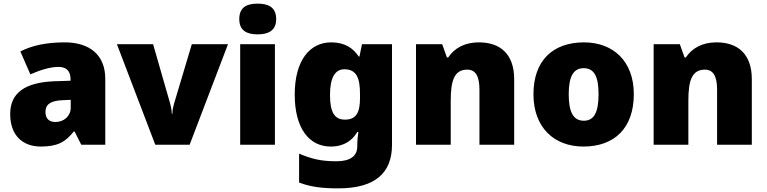

<svg xmlns="http://www.w3.org/2000/svg" viewBox="-20 -796 4219 1056"><path d="M336 -563C236 -563 156 -546 92 -513L147 -387C201 -411 257 -428 301 -428C342 -428 368 -409 368 -360V-352L276 -349C120 -342 36 -287 36 -169C36 -48 108 10 204 10C296 10 339 -14 386 -73H390L427 0H559V-363C559 -491 476 -563 336 -563ZM325 -245 369 -247V-204C369 -157 331 -125 285 -125C252 -125 230 -142 230 -180C230 -220 255 -242 325 -245Z M834 0H1023L1234 -553H1035L937 -225C934 -214 928 -192 928 -170H925C925 -191 918 -220 916 -226L822 -553H623Z M1397 -776C1341 -776 1296 -759 1296 -691C1296 -625 1341 -607 1397 -607C1452 -607 1499 -625 1499 -691C1499 -759 1452 -776 1397 -776ZM1492 -553H1301V0H1492Z M1802 -563C1683 -563 1601 -463 1601 -276C1601 -89 1681 10 1799 10C1875 10 1919 -26 1945 -70H1951C1947 -43 1945 -18 1945 -1V9C1945 62 1907 91 1830 91C1743 91 1692 77 1625 49V208C1688 232 1752 240 1841 240C2041 240 2136 157 2136 1V-553H1971L1957 -485H1953C1924 -529 1879 -563 1802 -563ZM1874 -415C1942 -415 1960 -365 1960 -279V-256C1960 -177 1939 -138 1877 -138C1821 -138 1795 -177 1795 -273C1795 -366 1821 -415 1874 -415Z M2614 -563C2536 -563 2480 -532 2445 -480H2438L2412 -553H2268V0H2459V-242C2459 -352 2478 -413 2550 -413C2597 -413 2617 -375 2617 -302V0H2808V-360C2808 -502 2728 -563 2614 -563Z M3466 -278C3466 -461 3351 -563 3192 -563C3019 -563 2914 -461 2914 -278C2914 -93 3029 10 3189 10C3361 10 3466 -93 3466 -278ZM3108 -278C3108 -372 3132 -421 3190 -421C3250 -421 3272 -372 3272 -278C3272 -183 3250 -132 3191 -132C3131 -132 3108 -183 3108 -278Z M3921 -563C3843 -563 3787 -532 3752 -480H3745L3719 -553H3575V0H3766V-242C3766 -352 3785 -413 3857 -413C3904 -413 3924 -375 3924 -302V0H4115V-360C4115 -502 4035 -563 3921 -563Z"/></svg>

Font: Noto Sans Sinhala UI Black
Style: Regular
Weight: 900
Designer: Jelle Bosma - Monotype Design Team
Foundry: Monotype Imaging Inc.
Version: Version 2.006